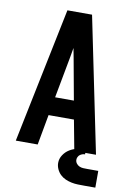

<svg xmlns="http://www.w3.org/2000/svg" viewBox="-98 -795 697 1028"><g transform="rotate(10 250.0 -280.5)"><path d="M32 0H151L181 -165H319L350 0H468L317 -735H183ZM301 -265H199L241 -490Q243 -503 245.5 -516Q248 -529 250 -542Q253 -529 255 -516Q257 -503 260 -490ZM435 174H495V83H435Q424 83 413 82.5Q402 82 392 77.5Q382 73 375.5 64Q369 55 369 44Q369 37 372.5 29.5Q376 22 382 17.5Q388 13 395 10.5Q402 8 410 8V-19Q387 -19 364 -14Q341 -9 321.5 3Q302 15 289 35Q276 55 276 78Q276 95 283.5 111.5Q291 128 303.5 140Q316 152 332 159Q348 166 365 169.5Q382 173 399.5 173.5Q417 174 435 174Z"/></g></svg>

Font: Iosevka SS09
Style: Bold
Weight: 700
Monospace: yes
Designer: Belleve Invis
Foundry: Belleve Invis
Version: Version 5.2.1; ttfautohint (v1.8.3)